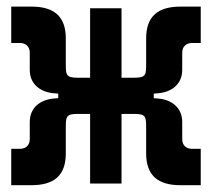

<svg xmlns="http://www.w3.org/2000/svg" viewBox="-20 -542 626 567"><path d="M13.2 4.9H72.8C138.7 4.9 174.3 -22.9 174.3 -88.9V-161.1C174.3 -161.6 174.3 -162.1 174.3 -162.6C174.3 -196.8 174.3 -205.6 209 -205.6H246.1V0H338.9V-205.6H377C411.6 -205.6 411.6 -196.8 411.6 -162.6C411.6 -162.1 411.6 -161.6 411.6 -161.1V-88.9C411.6 -22.9 447.3 4.9 513.2 4.9H572.8V-102.5H546.9C532.2 -102.5 518.1 -110.8 518.1 -131.3V-182.1C518.1 -224.1 486.8 -247.6 447.3 -251L434.1 -252V-265.6L447.3 -266.6C486.8 -270 518.1 -293.5 518.1 -335.4V-386.2C518.1 -406.7 532.2 -415 546.9 -415H572.8V-522.5H513.2C447.3 -522.5 411.6 -494.6 411.6 -428.7V-356.9C411.6 -356.4 411.6 -356 411.6 -355.5C411.6 -321.3 411.6 -312.5 377 -312.5H338.9V-517.6H246.1V-312.5H209C174.3 -312.5 174.3 -321.3 174.3 -355.5C174.3 -356 174.3 -356.4 174.3 -356.9V-428.7C174.3 -494.6 138.7 -522.5 72.8 -522.5H13.2V-415H39.1C53.7 -415 67.9 -406.7 67.9 -386.2V-335.4C67.9 -293.5 99.1 -270 138.7 -266.6L151.9 -265.6V-252L138.7 -251C99.1 -247.6 67.9 -224.1 67.9 -182.1V-131.3C67.9 -110.8 53.7 -102.5 39.1 -102.5H13.2Z"/></svg>

Font: Cascadia Mono SemiBold
Style: Regular
Weight: 600
Monospace: yes
Designer: Aaron Bell
Foundry: Saja Typeworks
Version: Version 2404.023